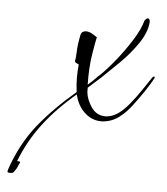

<svg xmlns="http://www.w3.org/2000/svg" viewBox="-145 -347 500 576"><g transform="rotate(5 105.5 -59.0)"><path d="M-94 190Q-98 190 -100.5 189Q-103 188 -101 181Q-74 102 -28.5 45Q17 -12 84 -69Q81 -92 81 -112Q81 -123 81.5 -132.5Q82 -142 83 -152Q78 -154 74.5 -156Q71 -158 71 -162Q73 -171 73.5 -186Q74 -201 76 -216Q78 -229 80 -239Q82 -249 88 -251Q90 -252 92 -252.5Q94 -253 96 -253Q105 -253 114 -248Q123 -243 130 -238Q127 -226 120.5 -186Q114 -146 115 -94Q129 -106 136 -113.5Q143 -121 150 -127Q169 -145 194 -176Q219 -207 240 -240.5Q261 -274 268 -300Q269 -302 272 -305Q275 -308 278 -308Q284 -308 284 -296Q281 -265 258.5 -232Q236 -199 206.5 -170Q177 -141 154 -119Q146 -112 136.5 -103.5Q127 -95 116 -85V-72Q118 -50 133.5 -27Q149 -4 176 -4Q193 -4 211 -15Q228 -26 245.5 -47Q263 -68 278.5 -91Q294 -114 304 -129Q309 -137 312 -135.5Q315 -134 312 -129Q303 -112 287.5 -89Q272 -66 255.5 -44.5Q239 -23 225 -12Q210 1 194.5 6.5Q179 12 165 12Q137 12 115 -8Q93 -28 85 -62Q27 -13 -12.5 39Q-52 91 -76 153Q-68 153 -67 154Q-66 155 -67 157Q-71 164 -72.5 169Q-74 174 -82 185Q-84 190 -94 190Z"/></g></svg>

Font: The Nautigal
Style: Regular
Weight: 400
Designer: Robert E. Leuschke
Foundry: Robert E. Leuschke
Version: Version 1.100; ttfautohint (v1.8.3)